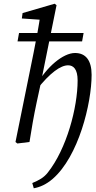

<svg xmlns="http://www.w3.org/2000/svg" viewBox="-20 -761 516 1029"><path d="M73 8 138 0C149 -70 161 -140 176 -210L200 -321L203 -338L283 -733L273 -741L101 -691L97 -662L214 -654L197 -685C187 -616 174 -547 160 -478L63 0L73 8ZM74 -539H420L428 -584H82L74 -539ZM161 248C195 242 228 227 262 198C401 78 471 -207 471 -360C471 -438 439 -477 382 -477C318 -477 229 -402 175 -304V-278C249 -373 306 -411 345 -411C373 -411 396 -391 396 -330C396 -184 337 37 236 164C215 191 189 205 153 220L161 248Z"/></svg>

Font: Source Serif Variable
Style: Italic
Weight: 389
Italic angle: -12°
Designer: Frank Grießhammer
Foundry: Adobe Systems Incorporated
Version: Version 3.001;hotconv 1.0.111;makeotfexe 2.5.65597